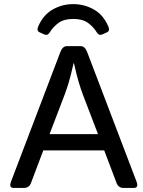

<svg xmlns="http://www.w3.org/2000/svg" viewBox="-20 -928 704 948"><path d="M168.9 -797.9Q193.4 -854.5 240.2 -881.1Q287.1 -907.7 341.8 -907.7Q396.5 -907.7 443.4 -881.1Q490.2 -854.5 514.6 -797.9Q524.4 -775.9 508.3 -768.6L484.4 -757.8Q468.3 -751 458 -768.1Q441.4 -795.4 414.6 -814.9Q387.7 -834.5 341.8 -834.5Q295.9 -834.5 269 -814.9Q242.2 -795.4 225.6 -768.1Q215.3 -751 199.2 -757.8L175.3 -768.6Q159.2 -775.9 168.9 -797.9ZM47.9 0Q22.5 0 34.7 -32.2L277.8 -670.4Q289.1 -700.2 310.1 -700.2H378.4Q399.4 -700.2 410.6 -670.4L653.8 -32.2Q666 0 640.6 0H590.8Q564.9 0 555.7 -23.9L494.6 -185.5H193.8L132.8 -23.9Q123.5 0 97.7 0ZM224.6 -265.6H463.9L389.2 -460.9Q378.9 -488.3 368.9 -521.5Q358.9 -554.7 345.2 -615.7H343.3Q329.6 -554.7 319.6 -521.5Q309.6 -488.3 299.3 -460.9Z"/></svg>

Font: Istok Web
Style: Regular
Weight: 400
Designer: Andrey V. Panov
Foundry: Andrey V. Panov
Version: Version 1.0.2g